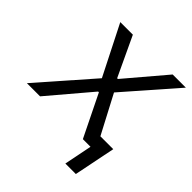

<svg xmlns="http://www.w3.org/2000/svg" viewBox="-208 -641 907 907"><g transform="rotate(45 245.0 -188.0)"><path d="M369 140 397 0H346L243 -210H238L60 0H-28L206 -267L80 -516H164L257 -318H262L430 -516H518L294 -260L395 -68H481L439 140Z"/></g></svg>

Font: Aneliza
Style: Italic
Weight: 400
Italic angle: -11.31°
Designer: Mike Abbink, Paul van der Laan, Pieter van Rosmalen
Foundry: Bold Monday
Version: Version 3.0